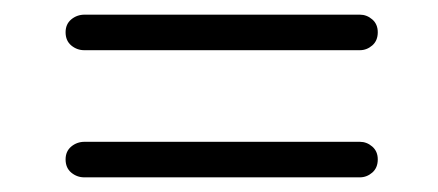

<svg xmlns="http://www.w3.org/2000/svg" viewBox="-20 -474 598 262"><path d="M69.5 -430Q69.5 -441 77.2 -447.5Q85 -454 95.5 -454H471Q480.5 -454 488 -447.5Q495.5 -441 495.5 -430Q495.5 -418.5 488 -412Q480.5 -405.5 471 -405.5H95Q85 -405.5 77.2 -412Q69.5 -418.5 69.5 -430ZM69.5 -256.5Q69.5 -267.5 77.2 -274Q85 -280.5 95.5 -280.5H471Q480.5 -280.5 488 -274Q495.5 -267.5 495.5 -256.5Q495.5 -245 488 -238.5Q480.5 -232 471 -232H95Q85 -232 77.2 -238.5Q69.5 -245 69.5 -256.5Z"/></svg>

Font: Fraunces 11pt
Style: Regular
Weight: 400
Version: Version 1.000;[b76b70a41]